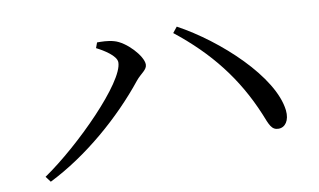

<svg xmlns="http://www.w3.org/2000/svg" viewBox="-55 -681 1110 669"><g transform="rotate(-10 500.0 -346.0)"><path d="M312 -549C338 -536 380 -510 380 -487C380 -417 190 -226 61 -138L76 -118C211 -185 342 -299 433 -413C451 -435 473 -444 473 -463C473 -493 420 -551 378 -562C357 -568 334 -568 319 -568ZM890 -162C913 -162 930 -184 926 -221C912 -342 744 -497 602 -574L586 -554C705 -460 787 -356 843 -222C859 -182 865 -162 890 -162Z"/></g></svg>

Font: Harano Aji Mincho CN
Style: Regular
Weight: 400
Foundry: Masamichi Hosoda
Version: HaranoAjiMinchoCN-Regular version 20230610;ttx 4.39.4